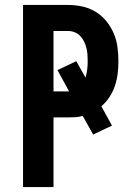

<svg xmlns="http://www.w3.org/2000/svg" viewBox="-20 -755 540 775"><path d="M73 0V-735H254Q283 -735 311.5 -729Q340 -723 365 -708Q390 -693 408.5 -670.5Q427 -648 438.5 -621.5Q450 -595 454 -566Q458 -537 458 -508Q458 -483 455 -458Q452 -433 444 -409Q436 -385 422 -363.5Q408 -342 389 -326L432 -248L356 -212L314 -287Q299 -283 284 -282Q269 -281 254 -281H196V0ZM259 -386 212 -472 288 -508 325 -442Q330 -458 332 -474.5Q334 -491 334 -508Q334 -522 333 -535.5Q332 -549 328.5 -562.5Q325 -576 319 -588Q313 -600 303.5 -610Q294 -620 281 -625Q268 -630 254 -630H196V-386Z"/></svg>

Font: Iosevka Term Curly Extrabold
Style: Regular
Weight: 800
Designer: Belleve Invis
Foundry: Belleve Invis
Version: Version 32.3.0